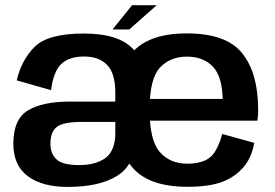

<svg xmlns="http://www.w3.org/2000/svg" viewBox="-20 -730 1081 756"><path d="M563.5 -197.5V-357.5Q563.5 -469.5 507 -533.8Q450.5 -598 310.5 -598Q168 -598 115.8 -545Q63.5 -492 46 -413.5L181 -375Q190.5 -449.5 221.8 -478.5Q253 -507.5 311.5 -507.5Q370 -507.5 402 -474Q434 -440.5 434 -367V-152.5L455 -140ZM246.5 6Q370 6 439.5 -36.5Q509 -79 514 -175.5L435 -216.5Q435 -137.5 396.5 -108.8Q358 -80 291 -80Q225.5 -80 202 -103Q178.5 -126 178.5 -163.5Q178.5 -212 204.8 -231Q231 -250 301.5 -250Q358.5 -250 440.5 -250V-330Q331.5 -330 255 -330Q147.5 -330 90 -295.2Q32.5 -260.5 32.5 -164Q32.5 -79 89.2 -36.5Q146 6 246.5 6ZM718 5.5V-85.5Q649 -85.5 609 -131.8Q569 -178 569 -297Q569 -420 609.5 -463.5Q650 -507 716 -507Q782 -507 819.5 -466.2Q857 -425.5 857 -327.5L863 -340.5H555.5V-255H993.5Q996.5 -274 996.5 -298Q996.5 -441.5 934 -520Q871.5 -598.5 715.5 -598.5Q564 -598.5 498.5 -520.8Q433 -443 433 -297Q433 -156 497.5 -75.2Q562 5.5 718 5.5ZM718 -85.5V5.5Q801.5 5.5 852 -12.8Q902.5 -31 936.8 -69.5Q971 -108 981 -167.5L855 -202.5Q845.5 -166 829.5 -137.8Q813.5 -109.5 785.8 -97.5Q758 -85.5 718 -85.5ZM423 -614H489L597 -709.5H500Z"/></svg>

Font: Anybody UltraCondensed Thin SemiBold
Style: Regular
Weight: 600
Version: Version 1.111